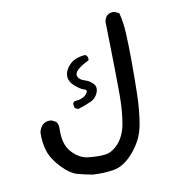

<svg xmlns="http://www.w3.org/2000/svg" viewBox="-68 -441 635 682"><g transform="rotate(-10 250.0 -100.5)"><path d="M211.9 176.8Q185.5 171.9 159.7 165Q133.8 158.2 104 127Q74.2 95.7 64.5 64.9Q54.7 34.2 55.7 -2Q58.6 -16.6 68.4 -28.3Q82 -41 101.6 -38.1L117.2 -30.3Q126 -19.5 125 -2Q123 52.7 149.4 81.5Q175.8 110.4 209 113.8Q242.2 117.2 267.6 114.7Q293 112.3 316.4 86.9Q339.8 61.5 347.7 18.6Q355.5 -24.4 356 -83Q356.4 -141.6 351.6 -349.6Q353.5 -362.3 361.3 -371.1Q372.1 -380.9 389.6 -378.9L405.3 -371.1Q414.1 -336.9 416 -298.3Q418 -259.8 418.5 -200.7Q418.9 -141.6 417.5 -78.1Q416 -14.6 406.7 34.7Q397.5 84 362.3 125.5Q327.1 167 290 173.3Q252.9 179.7 211.9 176.8ZM203.1 -61.5 191.4 -66.4Q187.5 -74.2 188.5 -85L193.4 -90.8Q224.6 -92.8 237.3 -107.4Q250 -122.1 235.8 -126Q221.7 -129.9 202.1 -147.5Q182.6 -165 184.1 -186Q185.5 -207 205.1 -225.6Q224.6 -244.1 260.7 -246.1Q271.5 -238.3 268.6 -225.6Q242.2 -212.9 228 -200.2Q213.9 -187.5 219.2 -175.3Q224.6 -163.1 242.7 -157.7Q260.7 -152.3 272.5 -139.2Q284.2 -126 276.4 -106.9Q268.6 -87.9 251 -79.6Q233.4 -71.3 203.1 -61.5Z"/></g></svg>

Font: JasonHandwriting1
Style: Regular
Weight: 400
Version: Version 1.48.20